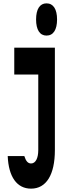

<svg xmlns="http://www.w3.org/2000/svg" viewBox="-20 -904 440 1144"><path d="M65 -460H208V-10C208 39 192 70 165 70C146 70 134 55 125 26H26C31 150 81 220 165 220C256 220 307 137 307 -10V-620H65ZM257 -692C298 -692 320 -727 320 -788C320 -849 298 -884 257 -884C217 -884 195 -849 195 -788C195 -727 217 -692 257 -692Z"/></svg>

Font: Yard Headline
Style: Regular
Weight: 400
Monospace: yes
Designer: Roman Shamin
Foundry: Evil Martians
Version: Version 1.000